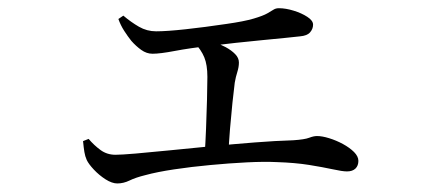

<svg xmlns="http://www.w3.org/2000/svg" viewBox="-20 -478 1040 458"><path d="M695.6 -391.3Q683.6 -389.7 659.6 -387.5Q635.6 -385.2 605.2 -382.2Q574.9 -379.3 542.6 -375.8Q510.2 -372.3 480.6 -368.6Q432.2 -363.2 397.1 -356.5Q361.9 -349.8 343.8 -349.8Q329.7 -349.8 317 -358.9Q304.3 -368 293.3 -380.5Q284.9 -391 276.2 -404.5Q267.6 -417.9 262.4 -432.7L274.2 -440.7Q292.6 -425.1 311.5 -414.2Q330.5 -403.3 352.3 -403.3Q377.7 -403.3 422.7 -408.2Q467.7 -413.1 520.2 -420.9Q562.3 -426.9 584.9 -433.6Q607.6 -440.3 617.8 -446.2Q628 -452 632.9 -455.2Q637.9 -458.4 645.4 -458.4Q661.6 -458.4 680.6 -452.5Q699.5 -446.7 713.1 -437.8Q726.8 -428.9 726.8 -419.2Q726.8 -409.1 719.7 -400.9Q712.7 -392.7 695.6 -391.3ZM454.6 -388.8Q470.3 -385 487.1 -379.1Q503.8 -373.2 518 -365.7Q532.1 -358.1 541 -348.9Q549.9 -339.8 549.9 -328.9Q549.9 -318.3 546.2 -306.6Q542.4 -294.8 540 -281Q537.6 -262.8 534.5 -233Q531.4 -203.3 528.7 -170.8Q526.1 -138.3 524.7 -109.9L468.1 -108Q470.1 -135.2 471.5 -170.9Q472.9 -206.5 473.8 -240.5Q474.7 -274.5 474.7 -294.6Q474.7 -323.4 467.3 -341.3Q459.9 -359.3 443.5 -376.5ZM178.1 -141.4 191.4 -146.7Q204.3 -131.5 219.7 -120.2Q235.2 -108.8 255.5 -108.8Q268.8 -108.8 303.3 -111.7Q337.8 -114.6 385 -119.4Q432.1 -124.2 484.3 -129.2Q536.6 -134.2 587.3 -138.2Q638.1 -142.2 679.4 -143.4Q706.7 -145.2 717.5 -149.4Q728.2 -153.5 736.1 -153.5Q748.5 -153.5 765.2 -148.3Q781.9 -143.2 798 -134.5Q814 -125.8 824.5 -115.4Q834.9 -104.9 834.9 -94.3Q834.9 -82.7 827.9 -75.9Q820.8 -69.1 807.7 -69.1Q796.6 -69.1 773.6 -74.2Q750.6 -79.2 717.1 -84.6Q683.5 -89.9 640.6 -91.3Q610.5 -92.8 568.7 -90.7Q526.9 -88.6 481.5 -84.3Q436.1 -80.1 395.5 -74Q354.8 -67.9 326.9 -60.3Q303.4 -54.5 289 -47.4Q274.6 -40.4 259.8 -40.4Q247.3 -40.4 231.8 -50.2Q216.4 -60.1 203.8 -73.5Q191.3 -86.9 186.9 -96.4Q182.9 -105.2 181.3 -115.4Q179.6 -125.7 178.1 -141.4Z"/></svg>

Font: Noto Serif SC
Style: Regular
Weight: 200
Designer: Ryoko NISHIZUKA 西塚涼子 (kana & ideographs); Frank Grießhammer (Latin, Greek & Cyrillic); Wenlong ZHANG 张文龙 (bopomofo); San
Foundry: Adobe
Version: Version 2.001;hotconv 1.1.0;makeotfexe 2.6.0